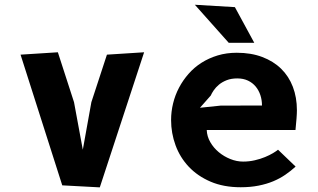

<svg xmlns="http://www.w3.org/2000/svg" viewBox="-20 -780 1340 808"><path d="M291.5 -350 328.5 -150 364.5 -350 430 -550 586.5 -560 400 8.5 242 0 66.5 -550 223.5 -560Z M1224 -79Q1204 -60.5 1181 -44.8Q1158 -29 1130 -17.2Q1102 -5.5 1068 1.2Q1034 8 993 8Q921 8 866.2 -15.5Q811.5 -39 774.5 -78.2Q737.5 -117.5 718.8 -168.5Q700 -219.5 700 -275Q700 -310.5 708.5 -345.2Q717 -380 733.5 -411.2Q750 -442.5 773.8 -469.5Q797.5 -496.5 828.2 -516Q859 -535.5 896.2 -546.8Q933.5 -558 976.5 -558Q1036.5 -558 1083.5 -540.2Q1130.5 -522.5 1163 -490.8Q1195.5 -459 1212.5 -414.5Q1229.5 -370 1229.5 -316Q1229.5 -302.5 1227.8 -280.5Q1226 -258.5 1223.5 -233H850Q851 -206 865 -181.8Q879 -157.5 900.8 -139.5Q922.5 -121.5 949.2 -110.8Q976 -100 1003 -100Q1028.5 -100 1052.2 -105.5Q1076 -111 1095.2 -119Q1114.5 -127 1128.8 -135.5Q1143 -144 1150 -150ZM1082.5 -336Q1082.5 -359 1075.8 -379.5Q1069 -400 1056 -415.8Q1043 -431.5 1023.5 -440.8Q1004 -450 978.5 -450Q953 -450 934 -442.5Q915 -435 901.5 -423.8Q888 -412.5 879.5 -400Q871 -387.5 867 -378L821.5 -326.5L908 -335.5ZM1050 -600H942.5L800 -760L968.5 -750Z"/></svg>

Font: B612 Mono
Style: Bold
Weight: 700
Version: Version 1.005